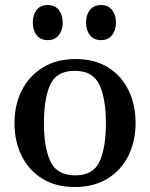

<svg xmlns="http://www.w3.org/2000/svg" viewBox="-20 -730 597 764"><path d="M37.6 -240.2Q37.6 -313 67.1 -370.8Q96.7 -428.7 151.1 -461.9Q205.6 -495.1 281.2 -495.1Q356.4 -495.1 409.9 -461.9Q463.4 -428.7 491.5 -370.8Q519.5 -313 519.5 -240.2Q519.5 -167.5 490.7 -109.9Q461.9 -52.2 407.5 -19Q353 14.2 277.8 14.2Q202.1 14.2 148.4 -19Q94.7 -52.2 66.2 -109.9Q37.6 -167.5 37.6 -240.2ZM154.8 -240.2Q154.8 -142.1 180.9 -87.2Q207 -32.2 279.3 -32.2Q351.1 -32.2 376.2 -87.2Q401.4 -142.1 401.4 -240.2Q401.4 -338.4 375.2 -393.3Q349.1 -448.2 277.3 -448.2Q205.1 -448.2 179.9 -393.1Q154.8 -337.9 154.8 -240.2ZM381.8 -570.3Q353 -570.3 337.6 -590.3Q322.3 -610.4 322.3 -640.1Q322.3 -670.4 337.6 -690.2Q353 -710 381.8 -710Q410.6 -710 426 -690.2Q441.4 -670.4 441.4 -640.1Q441.4 -610.4 426 -590.3Q410.6 -570.3 381.8 -570.3ZM169.9 -570.3Q141.1 -570.3 125.7 -590.3Q110.4 -610.4 110.4 -640.1Q110.4 -670.4 125.7 -690.2Q141.1 -710 169.9 -710Q198.7 -710 214.1 -690.2Q229.5 -670.4 229.5 -640.1Q229.5 -610.4 214.1 -590.3Q198.7 -570.3 169.9 -570.3Z"/></svg>

Font: Gelasio Medium
Style: Regular
Weight: 500
Designer: Eben Sorkin
Foundry: Eben Sorkin
Version: Version 1.008